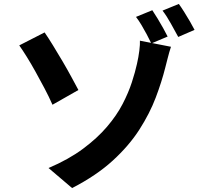

<svg xmlns="http://www.w3.org/2000/svg" viewBox="-20 -887 1040 977"><path d="M227 -32Q330 -76 402.5 -130Q475 -184 524.5 -242Q574 -300 604 -358Q634 -416 651 -468.5Q668 -521 677 -562Q685 -597 689 -629.5Q693 -662 692 -680L850 -649Q841 -622 833 -590Q825 -558 821 -543Q803 -471 772.5 -390.5Q742 -310 689.5 -228Q637 -146 554 -70Q471 6 347 70ZM207 -722Q225 -696 249 -657Q273 -618 298 -575.5Q323 -533 344 -494Q365 -455 379 -429L247 -354Q229 -395 206.5 -437.5Q184 -480 161 -521.5Q138 -563 116.5 -597.5Q95 -632 78 -656ZM755 -835Q767 -817 782 -792.5Q797 -768 810.5 -743.5Q824 -719 833 -701L750 -666Q740 -687 727 -711.5Q714 -736 700 -759.5Q686 -783 672 -801ZM890 -867Q903 -849 918 -825Q933 -801 947 -777Q961 -753 970 -735L887 -699Q870 -730 849 -768Q828 -806 807 -833Z"/></svg>

Font: Noto Sans SC
Style: Bold
Weight: 700
Designer: Ryoko NISHIZUKA  (kana, bopomofo & ideographs); Paul D. Hunt (Latin, Greek & Cyrillic); Sandoll Communications , Soo-you
Foundry: Adobe
Version: Version 2.004-H2;hotconv 1.0.118;makeotfexe 2.5.65603